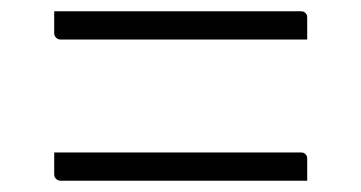

<svg xmlns="http://www.w3.org/2000/svg" viewBox="-20 -470 640 340"><path d="M76 -450H513Q517 -450 519 -448.5Q521 -447 522.5 -445Q524 -443 524 -439Q524 -429 524 -419.5Q524 -410 524 -400H87Q84 -400 81.5 -401.5Q79 -403 77.5 -405.5Q76 -408 76 -411Q76 -421 76 -430.5Q76 -440 76 -450ZM76 -200H513Q517 -200 519 -198.5Q521 -197 522.5 -195Q524 -193 524 -189Q524 -179 524 -169.5Q524 -160 524 -150H87Q84 -150 81.5 -151.5Q79 -153 77.5 -155.5Q76 -158 76 -161Q76 -171 76 -180.5Q76 -190 76 -200Z"/></svg>

Font: Recursive Sans Linear Light
Style: Regular
Weight: 300
Version: Version 1.085